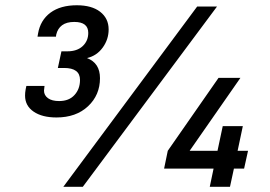

<svg xmlns="http://www.w3.org/2000/svg" viewBox="-20 -717 1036 737"><path d="M196.8 -266.1Q141.6 -266.1 108.9 -288.6Q76.2 -311 76.2 -350.1Q76.2 -361.3 78.1 -371.6Q78.6 -374.5 79.3 -378.2Q80.1 -381.8 80.6 -384Q81.1 -386.2 81.1 -387.2H150.9Q148.9 -373 148.9 -369.1Q148.9 -351.1 164.6 -339.8Q179.7 -329.1 207 -329.1Q245.1 -329.1 266.1 -352.5Q287.1 -375.5 287.1 -410.2Q287.1 -456.1 226.1 -456.1H202.1L215.8 -520H238.8Q275.9 -520 297.4 -540Q318.8 -560.1 318.8 -590.8Q318.8 -632.8 265.1 -632.8Q235.4 -632.8 218.3 -620.1Q201.2 -607.4 195.8 -584L194.8 -576.2H124L126 -587.9Q134.8 -639.6 173.8 -668.5Q212.4 -696.8 274.9 -696.8Q332 -696.8 364.3 -671.9Q397 -646.5 397 -604Q397 -565.9 374.5 -534.7Q351.6 -502.9 314 -494.1Q363.8 -475.1 363.8 -417Q363.8 -352.1 317.9 -309.1Q272 -266.1 196.8 -266.1ZM813 -691.9 297.9 0H223.1L736.8 -691.9ZM917 -69.8H877.9L862.8 0H785.2L799.8 -69.8H609.9L624 -138.2L818.8 -418H902.8L708 -138.2H814.9L835 -232.9H912.1L892.1 -138.2H932.1Z"/></svg>

Font: D-DIN Exp
Style: DINExp-Italic
Weight: 400
Width: 7
Italic angle: -12°
Designer: Charles Nix
Foundry: Datto Inc.
Version: Version 1.00